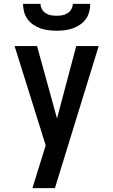

<svg xmlns="http://www.w3.org/2000/svg" viewBox="-20 -770 590 1000"><path d="M149 210Q161 171 173 132Q185 93 197 55L218 -13L56 -530H173L277 -153L377 -530H494L266 210ZM275 -610Q254 -610 233 -612.5Q212 -615 192 -622Q172 -629 154 -641Q136 -653 123.5 -670Q111 -687 105.5 -708Q100 -729 100 -750H191Q191 -735 198.5 -722Q206 -709 218.5 -701Q231 -693 245.5 -690.5Q260 -688 275 -688Q290 -688 304.5 -690.5Q319 -693 331.5 -701Q344 -709 351.5 -722Q359 -735 359 -750H450Q450 -729 444.5 -708Q439 -687 426.5 -670Q414 -653 396 -641Q378 -629 358 -622Q338 -615 317 -612.5Q296 -610 275 -610Z"/></svg>

Font: Lode Term
Style: Bold
Weight: 700
Monospace: yes
Designer: Belleve Invis
Foundry: Belleve Invis
Version: Version 29.2.0